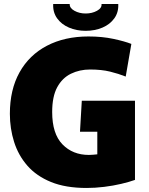

<svg xmlns="http://www.w3.org/2000/svg" viewBox="-20 -921 738 953"><path d="M410 12Q306 12 233.5 -17.5Q161 -47 116 -98.5Q71 -150 50 -216.5Q29 -283 29 -356Q29 -476 77 -562Q125 -648 213 -694Q301 -740 419 -740Q487 -740 543 -728Q599 -716 632 -703L604 -541Q569 -555 526.5 -565.5Q484 -576 427 -576Q375 -576 332 -555Q289 -534 264 -488Q239 -442 239 -365Q239 -257 290 -204.5Q341 -152 421 -152Q430 -152 442 -153Q454 -154 463 -155V-267H377L386 -421H650V-28Q622 -18 582 -8.5Q542 1 497 6.5Q452 12 410 12ZM405 -768Q360 -768 322.5 -784Q285 -800 263.5 -830Q242 -860 244 -901H326Q325 -881 349.5 -867.5Q374 -854 405 -854Q437 -854 461.5 -867.5Q486 -881 484 -901H567Q569 -860 547.5 -830Q526 -800 488.5 -784Q451 -768 405 -768Z"/></svg>

Font: Murecho Black
Style: Regular
Weight: 900
Designer: Neil Summerour
Foundry: Positype
Version: Version 1.010; ttfautohint (v1.8.3)